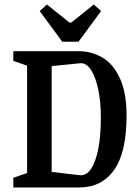

<svg xmlns="http://www.w3.org/2000/svg" viewBox="-20 -831 620 851"><path d="M39 -43 100 -64V-540L39 -561V-604H330Q385 -604 433 -576.5Q481 -549 511 -485Q541 -421 541 -319Q541 -156 486 -78Q431 0 330 0H39ZM427 -312Q427 -377 416 -431.5Q405 -486 385 -518.5Q365 -551 338 -551L209 -538V-69L338 -54Q379 -54 403 -123.5Q427 -193 427 -312ZM156 -782 188 -811 288 -731H296L396 -811L428 -782L328 -646H256Z"/></svg>

Font: Grenze Medium
Style: Regular
Weight: 500
Designer: Renata Polastri
Foundry: Omnibus-Type
Version: Version 1.002; ttfautohint (v1.8)